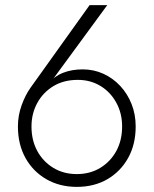

<svg xmlns="http://www.w3.org/2000/svg" viewBox="-20 -720 600 750"><path d="M103 -226Q103 -276 125.5 -317.5Q148 -359 188.5 -383.5Q229 -408 284 -408Q333 -408 372 -384.5Q411 -361 434 -319.5Q457 -278 457 -226Q457 -172 434.5 -130.5Q412 -89 372 -64.5Q332 -40 280 -40Q228 -40 188 -64.5Q148 -89 125.5 -130.5Q103 -172 103 -226ZM330 -700 99 -377Q79 -349 64.5 -309Q50 -269 50 -226Q50 -156 79.5 -103Q109 -50 161 -20Q213 10 280 10Q348 10 399.5 -20Q451 -50 480.5 -103Q510 -156 510 -226Q510 -273 494 -313.5Q478 -354 449.5 -384.5Q421 -415 383.5 -432Q346 -449 303 -449Q260 -449 226 -435.5Q192 -422 167 -392L171 -389L399 -700Z"/></svg>

Font: Jost Light
Style: Regular
Weight: 300
Version: Version 3.710